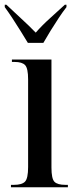

<svg xmlns="http://www.w3.org/2000/svg" viewBox="-30 -786 318 806"><path d="M87 -606Q73 -629 56 -656.5Q39 -684 21.5 -710.5Q4 -737 -10 -756V-766H-3Q25 -739 58 -709Q91 -679 120 -649Q147 -680 180 -709.5Q213 -739 242 -766H249V-756Q234 -737 216.5 -710.5Q199 -684 182 -656.5Q165 -629 152 -606ZM16 0V-10H28Q62 -10 75 -23.5Q88 -37 88 -85V-453Q88 -499 75.5 -512.5Q63 -526 31 -526H20V-536H186V-83Q186 -36 198.5 -23Q211 -10 245 -10H255V0Z"/></svg>

Font: Noto Serif Display ExtraCondensed Medium
Style: Regular
Weight: 500
Width: 2
Designer: Monotype Design Team
Foundry: Monotype Imaging Inc.
Version: Version 2.009